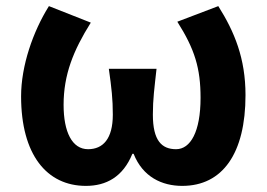

<svg xmlns="http://www.w3.org/2000/svg" viewBox="-20 -594 873 628"><path d="M261 14C327 14 382 -15 413 -91H417C447 -15 510 14 576 14C708 14 783 -92 783 -283C783 -403 747 -490 694 -574L560 -523C617 -433 636 -371 636 -274C636 -163 603 -106 556 -106C509 -106 480 -134 480 -219C480 -270 485 -305 492 -369H336C345 -305 349 -270 349 -219C349 -140 317 -106 268 -106C216 -106 188 -162 188 -251C188 -350 220 -429 277 -520L140 -574C88 -491 49 -379 49 -279C49 -88 133 14 261 14Z"/></svg>

Font: Source Han Sans SC Bold
Style: Regular
Weight: 700
Designer: Ryoko NISHIZUKA (kana & ideographs); Paul D. Hunt (Latin, Greek & Cyrillic); Wenlong ZHANG (bopomofo); Sandoll Communica
Foundry: Adobe Systems Incorporated
Version: Version 1.001;PS 1.001;hotconv 1.0.78;makeotf.lib2.5.61930